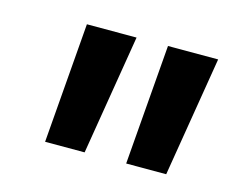

<svg xmlns="http://www.w3.org/2000/svg" viewBox="-49 -765 441 366"><g transform="rotate(15 171.0 -581.5)"><path d="M342 -700 303 -463H224L243 -700ZM181 -700 142 -463H64L83 -700Z"/></g></svg>

Font: Kulim Park SemiBold
Style: Italic
Weight: 600
Italic angle: -8°
Designer: Noponies / Dale Sattler
Foundry: Noponies
Version: Version 1.000; ttfautohint (v1.8.3)